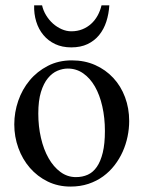

<svg xmlns="http://www.w3.org/2000/svg" viewBox="-20 -687 540 722"><path d="M465.8 -231.9Q465.8 -203.1 459.7 -173.6Q453.6 -144 441.4 -116.7Q429.2 -89.4 410.6 -65.4Q392.1 -41.5 367.7 -23.7Q343.3 -5.9 312.5 4.4Q281.7 14.6 245.1 14.6Q198.2 14.6 159.4 -4.4Q120.6 -23.4 92.5 -55.7Q64.5 -87.9 49.1 -130.4Q33.7 -172.9 33.7 -219.2Q33.7 -264.6 48.6 -307.9Q63.5 -351.1 91.6 -384.8Q119.6 -418.5 159.7 -439.2Q199.7 -460 250 -460Q298.3 -460 337.9 -442.4Q377.4 -424.8 406 -394Q434.6 -363.3 450.2 -321.5Q465.8 -279.8 465.8 -231.9ZM374.5 -194.3Q374.5 -244.1 364.7 -287.1Q355 -330.1 336.9 -361.6Q318.8 -393.1 293 -411.1Q267.1 -429.2 234.9 -429.2Q215.8 -429.2 196 -420.9Q176.3 -412.6 160.2 -393.1Q144 -373.5 134 -341.1Q124 -308.6 124 -259.8Q124 -211.9 134 -168.5Q144 -125 162.6 -92.3Q181.2 -59.6 207.3 -40.3Q233.4 -21 265.6 -21Q290 -21 310.1 -30Q330.1 -39.1 344.2 -59.6Q358.4 -80.1 366.5 -113.3Q374.5 -146.5 374.5 -194.3ZM391.1 -667Q389.2 -634.8 379.9 -606Q370.6 -577.1 353 -555.4Q335.4 -533.7 309.3 -521.2Q283.2 -508.8 248 -508.8Q213.9 -508.8 187.5 -521.2Q161.1 -533.7 143.1 -555.4Q125 -577.1 116.2 -606Q107.4 -634.8 108.4 -667H138.2Q142.6 -647 153.6 -629.2Q164.6 -611.3 179.4 -598.1Q194.3 -585 212.2 -577.1Q230 -569.3 248 -569.3Q271 -569.3 289.8 -576.9Q308.6 -584.5 323 -597.7Q337.4 -610.8 347.2 -628.7Q356.9 -646.5 361.8 -667Z"/></svg>

Font: Doulos SIL
Style: Regular
Weight: 400
Designer: Walt Agee, Victor Gaultney, Peter Martin, Debbi Hosken
Foundry: SIL International
Version: Version 4.110; 2011; Maintenance release